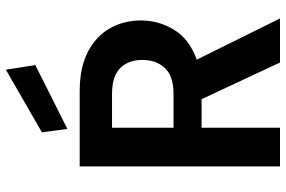

<svg xmlns="http://www.w3.org/2000/svg" viewBox="-184 -814 998 671"><g transform="rotate(-90 315.5 -479.0)"><path d="M69 0V-700H331Q415 -700 470 -671Q525 -642 552 -593.5Q579 -545 579 -486Q579 -423 546 -369.5Q513 -316 442 -291L586 0H432L304 -274H204V0ZM204 -372H322Q384 -372 412.5 -402Q441 -432 441 -481Q441 -530 412.5 -558.5Q384 -587 322 -587H204ZM200 -743 188 -832 407 -958 423 -855Z"/></g></svg>

Font: DM Sans
Style: Bold
Weight: 700
Designer: Colophon Foundry, Jonny Pinhorn
Foundry: Colophon Foundry
Version: Version 4.004; ttfautohint (v1.8.4.7-5d5b)